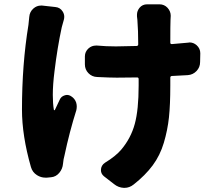

<svg xmlns="http://www.w3.org/2000/svg" viewBox="-20 -821 1040 900"><path d="M117.2 -742.2Q119.1 -765.6 136.7 -781.2Q152.3 -794.9 171.9 -794.9Q174.8 -794.9 177.7 -794.9L239.3 -788.1Q261.7 -786.1 273.4 -767.6Q281.2 -755.9 281.2 -742.2Q281.2 -735.4 279.3 -728.5Q273.4 -707 269.5 -693.4Q249 -598.6 235.4 -486.3Q227.5 -423.8 227.5 -376Q227.5 -335.9 232.4 -306.6Q233.4 -304.7 234.9 -304.2Q236.3 -303.7 237.3 -305.7Q242.2 -316.4 259.8 -353.5Q266.6 -369.1 283.2 -374Q289.1 -376 293.9 -376Q304.7 -376 314.5 -369.1Q330.1 -359.4 336.9 -340.8Q339.8 -331.1 339.8 -322.3Q339.8 -313.5 337.9 -304.7Q305.7 -203.1 282.2 -91.8Q277.3 -75.2 275.4 -53.7Q273.4 -29.3 257.8 -10.7Q242.2 7.8 219.7 9.8L200.2 11.7Q196.3 11.7 192.4 11.7Q171.9 11.7 153.3 0Q131.8 -13.7 125 -38.1Q83 -184.6 83 -307.6Q83 -519.5 113.3 -704.1Q115.2 -720.7 117.2 -742.2ZM862.3 -621.1Q865.2 -622.1 868.2 -622.1Q886.7 -622.1 901.4 -609.4Q918.9 -593.8 918.9 -571.3L918 -530.3Q918 -505.9 901.4 -488.3Q884.8 -470.7 860.4 -468.8Q828.1 -466.8 785.2 -464.8Q778.3 -463.9 778.3 -457V-418.9Q778.3 -331.1 772 -271Q765.6 -210.9 748 -151.9Q730.5 -92.8 695.8 -45.9Q661.1 1 606.4 43.9Q586.9 59.6 563.5 59.6Q561.5 59.6 560.5 59.6Q535.2 58.6 514.6 42L466.8 4.9Q453.1 -6.8 453.1 -23.4Q453.1 -45.9 472.7 -58.6Q522.5 -88.9 548.8 -120.1Q593.8 -173.8 611.8 -240.2Q629.9 -306.6 629.9 -419.9V-450.2Q629.9 -458 623 -458Q589.8 -457 527.3 -457Q498 -457 435.5 -460Q411.1 -460.9 394.5 -478Q377.9 -495.1 377.9 -519.5V-556.6Q377.9 -579.1 395.5 -594.7Q410.2 -607.4 429.7 -607.4Q432.6 -607.4 435.5 -607.4Q476.6 -603.5 523.4 -603.5Q555.7 -603.5 621.1 -605.5Q627.9 -606.4 627.9 -613.3Q627.9 -677.7 624 -727.5Q623 -735.4 622.1 -744.1Q622.1 -748 622.1 -752Q622.1 -769.5 633.8 -784.2Q647.5 -800.8 669.9 -800.8H727.5Q750 -800.8 765.6 -784.2Q780.3 -767.6 780.3 -747.1Q780.3 -746.1 779.3 -727.5Q778.3 -708 778.3 -621.1Q778.3 -614.3 785.2 -614.3Q827.1 -618.2 862.3 -621.1Z"/></svg>

Font: Gen Jyuu Gothic Heavy
Style: Bold
Weight: 900
Designer: [Source Han Sans]
Ryoko NISHIZUKA  (kana & ideographs); Paul D. Hunt (Latin, Greek & Cyrillic); Wenlong ZHANG  (bopomofo
Version: Version 1.002.20150607